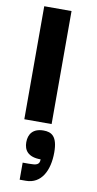

<svg xmlns="http://www.w3.org/2000/svg" viewBox="-96 -604 476 942"><g transform="rotate(10 142.5 -133.5)"><path d="M105 296C182 296 218 225 218 135C218 55 188 38 148 38C95 38 74 69 74 109C74 148 94 180 158 180C158 208 141 211 105 211H74V296ZM181 0V-563H45V0Z"/></g></svg>

Font: OSH Darker Grotesque Black
Style: Regular
Weight: 900
Designer: Gabriel Lam
Foundry: TypeRant
Version: Version 1.000;Glyphs 3.1.1 (3148)